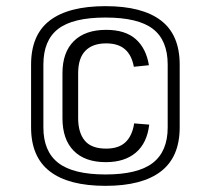

<svg xmlns="http://www.w3.org/2000/svg" viewBox="-20 -842 685 624"><path d="M324 -315Q256 -315 219.5 -352Q183 -389 183 -458V-604Q183 -672 220 -708.5Q257 -745 325 -745Q387 -745 421 -715Q455 -685 464 -630L415 -625Q408 -663 386 -682Q364 -701 325 -701Q281 -701 257.5 -677Q234 -653 234 -604V-458Q234 -411 255.5 -385Q277 -359 325 -359Q366 -359 388 -380Q410 -401 416 -441L465 -437Q458 -377 421.5 -346Q385 -315 324 -315ZM323 -238Q203 -238 142 -285Q81 -332 81 -428V-632Q81 -729 142 -775.5Q203 -822 323 -822Q442 -822 503 -775.5Q564 -729 564 -632V-428Q564 -332 503 -285Q442 -238 323 -238ZM323 -275Q428 -275 476.5 -312.5Q525 -350 525 -428V-632Q525 -711 477 -748Q429 -785 323 -785Q217 -785 169 -748Q121 -711 121 -632V-428Q121 -350 169.5 -312.5Q218 -275 323 -275Z"/></svg>

Font: Pathway Extreme SemiCondensed ExtraLight
Style: Regular
Weight: 250
Width: 4
Version: Version 1.001;gftools[0.9.26]